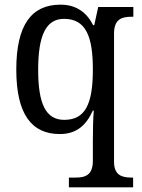

<svg xmlns="http://www.w3.org/2000/svg" viewBox="-20 -566 609 825"><path d="M276 239H552V197H546C505 197 470 188 470 129V-422C470 -485 505 -494 545 -494H553V-536H402L385 -458H380C354 -510 310 -546 240 -546C116 -546 50 -460 50 -267C50 -75 116 10 237 10C310 10 351 -29 379 -91H383C380 -62 379 3 379 39V125C379 188 345 197 304 197H276ZM256 -51C176 -51 144 -121 144 -266C144 -411 176 -485 255 -485C350 -485 379 -408 379 -267C379 -120 347 -51 256 -51Z"/></svg>

Font: Noto Serif Georgian SemiCondensed
Style: Regular
Weight: 400
Width: 4
Designer: Monotype Design Team, Akaki Razmadze
Foundry: Google LLC
Version: Version 2.003